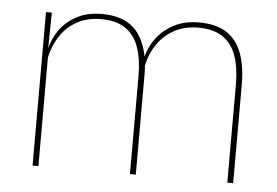

<svg xmlns="http://www.w3.org/2000/svg" viewBox="-42 -550 872 605"><g transform="rotate(5 394.5 -247.5)"><path d="M697 0V-310Q697 -363 684 -400.5Q671 -438 641.8 -458.2Q612.5 -478.5 563.5 -478.5Q519 -478.5 485.2 -459.2Q451.5 -440 430.8 -406.8Q410 -373.5 404 -331.5L393.5 -351.5H398.5Q403 -389 424 -421.8Q445 -454.5 480.5 -474.8Q516 -495 564.5 -495Q620 -495 653 -472.8Q686 -450.5 700.8 -409.2Q715.5 -368 715.5 -311V0ZM81 0V-485.5H99.5L97.5 -357.5H99.5V0ZM389 0V-309.5Q389 -362.5 376 -400.2Q363 -438 334 -458.2Q305 -478.5 256.5 -478.5Q210.5 -478.5 176.8 -458.8Q143 -439 122.8 -404.2Q102.5 -369.5 96 -325L85.5 -344H92.5Q97 -385 117 -419.2Q137 -453.5 172.5 -474.2Q208 -495 257.5 -495Q324 -495 359.8 -460.8Q395.5 -426.5 405 -358Q406.5 -346.5 407 -336Q407.5 -325.5 407.5 -314V0Z"/></g></svg>

Font: Anek Gurmukhi Thin
Style: Regular
Weight: 250
Designer: Sarang Kulkarni (Gurmukhi), Yesha Goshar (Latin)
Foundry: Ek Type
Version: Version 1.003